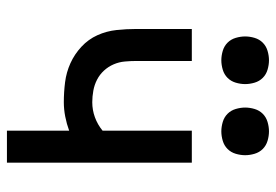

<svg xmlns="http://www.w3.org/2000/svg" viewBox="-138 -638 777 540"><g transform="rotate(90 250.0 -368.5)"><path d="M348 0V-175Q329 -168 308.5 -164Q288 -160 268 -160Q240 -160 212 -163.5Q184 -167 158.5 -178.5Q133 -190 112 -209.5Q91 -229 79.5 -254.5Q68 -280 65 -308Q62 -336 62 -364V-520H152V-364Q152 -348 153.5 -331.5Q155 -315 161.5 -300Q168 -285 179 -273Q190 -261 204.5 -253.5Q219 -246 235.5 -243Q252 -240 268 -240Q290 -240 310.5 -247.5Q331 -255 348 -269V-520H438V0ZM350 -603Q337 -603 323.5 -607Q310 -611 300.5 -620.5Q291 -630 287 -643.5Q283 -657 283 -670Q283 -683 287 -696.5Q291 -710 300.5 -719.5Q310 -729 323.5 -733Q337 -737 350 -737Q363 -737 376.5 -733Q390 -729 399.5 -719.5Q409 -710 413 -696.5Q417 -683 417 -670Q417 -657 413 -643.5Q409 -630 399.5 -620.5Q390 -611 376.5 -607Q363 -603 350 -603ZM150 -603Q137 -603 123.5 -607Q110 -611 100.5 -620.5Q91 -630 87 -643.5Q83 -657 83 -670Q83 -683 87 -696.5Q91 -710 100.5 -719.5Q110 -729 123.5 -733Q137 -737 150 -737Q163 -737 176.5 -733Q190 -729 199.5 -719.5Q209 -710 213 -696.5Q217 -683 217 -670Q217 -657 213 -643.5Q209 -630 199.5 -620.5Q190 -611 176.5 -607Q163 -603 150 -603Z"/></g></svg>

Font: Iosevka Custom Medium
Style: Regular
Weight: 500
Monospace: yes
Designer: Belleve Invis
Foundry: Belleve Invis
Version: Version 32.5.0; ttfautohint (v1.8.4)